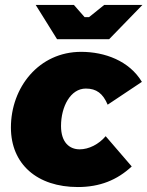

<svg xmlns="http://www.w3.org/2000/svg" viewBox="-20 -740 594 774"><path d="M294 14C382 14 452 -14 511 -69L406 -191C378 -158 338 -138 301 -138C260 -138 226 -166 226 -232C226 -310 264 -383 326 -383C369 -383 395 -363 414 -318L552 -410C501 -495 402 -531 307 -531C137 -531 24 -388 24 -226C24 -78 130 14 294 14ZM210 -582H420L554 -720H400L339 -671H321L278 -720H124Z"/></svg>

Font: Fixel Display 20240404 Black
Style: Italic
Weight: 900
Italic angle: -10°
Designer: AlfaBravo + MacPaw
Foundry: Kyrylo Tkachov, Marchela Mozhyna, Serhii Makarenko, Maria Weinstein, Zakhar Kryvoshyya
Version: Version 1.211;Glyphs 3.2 (3225)